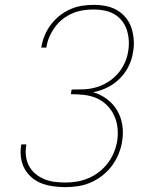

<svg xmlns="http://www.w3.org/2000/svg" viewBox="-20 -763 640 791"><path d="M249 8Q224 8 199 4.5Q174 1 151.5 -7.5Q129 -16 111 -31.5Q93 -47 81.5 -67.5Q70 -88 66.5 -113Q63 -138 67 -163Q67 -164 67.5 -165Q68 -166 68 -168H89Q88 -167 88 -165.5Q88 -164 88 -163Q84 -141 87 -119Q90 -97 100 -78.5Q110 -60 126.5 -46.5Q143 -33 162.5 -25Q182 -17 204 -14Q226 -11 249 -11Q273 -11 297 -15Q321 -19 344.5 -29Q368 -39 388.5 -55Q409 -71 424.5 -91.5Q440 -112 449.5 -135.5Q459 -159 463 -183Q467 -211 464 -237.5Q461 -264 450 -287.5Q439 -311 420.5 -329.5Q402 -348 378 -358.5Q354 -369 326.5 -372Q299 -375 272 -375L275 -394Q300 -394 325 -395Q350 -396 375 -403Q400 -410 423 -424Q446 -438 464 -458Q482 -478 493 -502Q504 -526 508 -551Q512 -574 510.5 -596.5Q509 -619 502.5 -639.5Q496 -660 482.5 -677Q469 -694 451 -704.5Q433 -715 411 -719.5Q389 -724 366 -724Q344 -724 322 -720.5Q300 -717 278.5 -708Q257 -699 238 -684Q219 -669 205.5 -650Q192 -631 183 -610Q174 -589 171 -567Q171 -567 171 -567Q171 -567 171 -567H150Q150 -567 150 -567Q150 -567 150 -567Q154 -592 163.5 -615.5Q173 -639 188.5 -660Q204 -681 224.5 -697.5Q245 -714 268.5 -724.5Q292 -735 316.5 -739Q341 -743 366 -743Q392 -743 417 -738Q442 -733 462.5 -721Q483 -709 498.5 -690Q514 -671 521.5 -648Q529 -625 531 -599.5Q533 -574 528 -548Q524 -519 510 -490.5Q496 -462 473.5 -439.5Q451 -417 423 -403Q395 -389 364 -383Q395 -374 421 -354.5Q447 -335 463 -307.5Q479 -280 484 -247Q489 -214 483 -180Q479 -154 468.5 -128.5Q458 -103 441.5 -80.5Q425 -58 402 -40Q379 -22 353.5 -11Q328 0 301.5 4Q275 8 249 8Z"/></svg>

Font: Iosevka Curly Slab ThEx
Style: Italic
Weight: 100
Width: 7
Italic angle: -9°
Monospace: yes
Designer: Belleve Invis
Foundry: Belleve Invis
Version: Version 11.1.0; ttfautohint (v1.8.3)